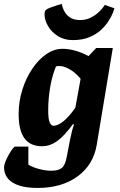

<svg xmlns="http://www.w3.org/2000/svg" viewBox="-64 -754 594 948"><path d="M122 174Q41 174 -1.5 147.5Q-44 121 -44 71Q-44 61 -37 43.5Q-30 26 -20 8.5Q-10 -9 -1 -20.5Q8 -32 12 -30H76V59Q97 72 129 80.5Q161 89 189 89Q225 89 241.5 75Q258 61 265 23Q275 -31 281.5 -62.5Q288 -94 292.5 -111Q297 -128 301 -139L297 -142Q252 -81 217 -56.5Q182 -32 143 -32Q85 -32 56.5 -71.5Q28 -111 28 -190Q28 -252 46 -310Q64 -368 95 -414Q126 -460 164.5 -486.5Q203 -513 245 -513Q274 -513 307 -504Q340 -495 373 -477L411 -517H493L414 -41Q398 59 319.5 116.5Q241 174 122 174ZM200 -133Q222 -133 249.5 -155.5Q277 -178 308 -222L334 -365Q306 -398 278 -413Q250 -428 231 -428Q222 -428 218.5 -427.5Q215 -427 212 -425Q204 -406 197 -382Q190 -358 185 -330.5Q180 -303 177 -272.5Q174 -242 174 -210Q174 -165 181.5 -149Q189 -133 200 -133ZM295 -556Q253 -556 221.5 -576Q190 -596 173 -625.5Q156 -655 156 -682Q156 -696 159.5 -701Q163 -706 168 -709Q173 -712 189 -718Q205 -724 221.5 -729Q238 -734 241 -734Q246 -710 257.5 -692Q269 -674 287.5 -664.5Q306 -655 331 -655Q359 -655 381 -665.5Q403 -676 418.5 -689.5Q434 -703 443 -715Q452 -727 453 -730L501 -713Q500 -708 493.5 -691Q487 -674 472.5 -651Q458 -628 435 -606.5Q412 -585 377.5 -570.5Q343 -556 295 -556Z"/></svg>

Font: Faustina Light ExtraBold
Style: Italic
Weight: 800
Italic angle: -8°
Version: Version 1.200